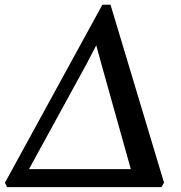

<svg xmlns="http://www.w3.org/2000/svg" viewBox="-37 -766 740 786"><path d="M-8 0 -17 -17.5 382 -746.5H415.5L634.5 -18L624 0ZM357 -580.5 317.5 -504.5 60 -34 38 -73.5H538.5L509.5 -34.5L377 -507.5Z"/></svg>

Font: Merriweather 48pt Medium
Style: Italic
Weight: 500
Italic angle: -7.8°
Version: Version 2.101